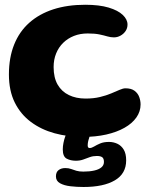

<svg xmlns="http://www.w3.org/2000/svg" viewBox="-20 -538 643 786"><path d="M320 22.5Q258 22.5 203.2 7.5Q148.5 -7.5 106.5 -38.8Q64.5 -70 40.5 -118.2Q16.5 -166.5 16.5 -233Q16.5 -302 37.8 -355.2Q59 -408.5 99.8 -444.8Q140.5 -481 198.2 -499.8Q256 -518.5 329 -518.5Q386.5 -518.5 424.8 -507Q463 -495.5 482.5 -477Q502 -458.5 502 -437.5Q502 -422.5 494 -410.8Q486 -399 473.2 -392Q460.5 -385 446.5 -385Q433 -385 419.5 -389Q406 -393 387.2 -397Q368.5 -401 339 -401Q308 -401 282.8 -391Q257.5 -381 238.8 -362.8Q220 -344.5 209.8 -319.2Q199.5 -294 199.5 -263.5Q199.5 -220 216 -191.5Q232.5 -163 262 -148.8Q291.5 -134.5 330.5 -134.5Q363 -134.5 389 -140.8Q415 -147 435 -155.5Q455 -164 469.5 -170.2Q484 -176.5 493.5 -176.5Q517.5 -176.5 531 -166.2Q544.5 -156 550 -140.8Q555.5 -125.5 555.5 -110.5Q555.5 -81.5 538.2 -57Q521 -32.5 489.5 -14.8Q458 3 414.8 12.8Q371.5 22.5 320 22.5ZM322 227.5Q294.5 227.5 268.5 224.5Q242.5 221.5 225.8 212.2Q209 203 209 184Q209 166.5 220 158.2Q231 150 247 150Q261 150 271 153.8Q281 157.5 292.5 161Q304 164.5 321 164.5Q346.5 164.5 365.5 160.2Q384.5 156 395 147.2Q405.5 138.5 405.5 125Q405.5 110.5 398.2 105.5Q391 100.5 376.5 100.5Q361 100.5 347.8 105.2Q334.5 110 321 115Q307.5 120 290.5 120Q269 120 253 111.5Q237 103 237 73.5Q237 61 239.8 47Q242.5 33 247 20.8Q251.5 8.5 256 1Q263 -11 275.5 -20.2Q288 -29.5 313 -29.5Q331 -29.5 340.5 -20.5Q350 -11.5 350 0Q350 13 344.5 28.2Q339 43.5 339 57.5Q339 68 347 68Q355 68 365.2 61.8Q375.5 55.5 390.2 49.2Q405 43 426 43Q444.5 43 460.5 50.5Q476.5 58 486.5 74.5Q496.5 91 496.5 118.5Q496.5 173 450.2 200.2Q404 227.5 322 227.5Z"/></svg>

Font: Gluten SemiBold
Style: Regular
Weight: 600
Designer: Tyler Finck
Foundry: Etcetera Type Company
Version: Version 1.300